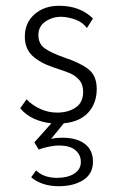

<svg xmlns="http://www.w3.org/2000/svg" viewBox="-20 -420 408 665"><path d="M302 140Q302 182 268.5 203.5Q235 225 183 225Q153 225 128.5 216.5Q104 208 88 194L105 170Q131 196 178 196Q214 196 237 181.5Q260 167 260 141Q260 116 241 100Q222 84 184 84Q168 84 147 88.5Q126 93 114 98L99 73L158 7Q126 4 97.5 -9Q69 -22 50 -45L72 -76Q92 -55 120 -42.5Q148 -30 178 -30Q216 -30 242 -47.5Q268 -65 268 -102Q268 -128 254 -143.5Q240 -159 222 -166.5Q204 -174 164 -187Q117 -203 91.5 -227.5Q66 -252 66 -293Q66 -341 99.5 -370.5Q133 -400 185 -400Q257 -400 302 -356L281 -323Q266 -343 241.5 -352Q217 -361 192 -362Q162 -362 137.5 -345.5Q113 -329 113 -299Q113 -268 135 -252.5Q157 -237 202 -221Q257 -203 286 -180.5Q315 -158 315 -112Q315 -62 285.5 -30Q256 2 201 7L157 61Q174 57 196 57Q246 57 274 78.5Q302 100 302 140Z"/></svg>

Font: Josefin Sans Light
Style: Regular
Weight: 300
Designer: Santiago Orozco
Foundry: Typemade
Version: Version 2.000